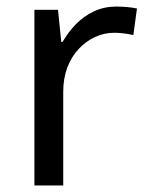

<svg xmlns="http://www.w3.org/2000/svg" viewBox="-20 -566 453 586"><path d="M335 -546Q350 -546 367.5 -544.5Q385 -543 398 -540L387 -459Q374 -462 358.5 -464Q343 -466 329 -466Q298 -466 270 -453Q242 -440 220 -416.5Q198 -393 185.5 -360Q173 -327 173 -286V0H85V-536H157L167 -438H171Q188 -468 212 -492.5Q236 -517 267 -531.5Q298 -546 335 -546Z"/></svg>

Font: uoriya25
Style: Book
Weight: 400
Designer: Jelle Bosma - Monotype Design Team
Foundry: Monotype Imaging Inc.
Version: Version 2.003